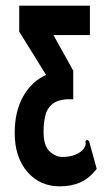

<svg xmlns="http://www.w3.org/2000/svg" viewBox="-20 -481 390 679"><path d="M191 178Q121 178 76.5 126.5Q32 75 32 -11Q32 -88 62.5 -141Q93 -194 143 -216L48 -369V-461H298V-357H169L239 -231V-130Q194 -132 171.5 -117.5Q149 -103 141.5 -76.5Q134 -50 134 -16Q134 35 155.5 54.5Q177 74 201 74Q247 74 273 49Q281 38 282.5 32Q284 26 282 19L287 13L295 18L322 116Q296 150 264 164Q232 178 191 178Z"/></svg>

Font: Inconsolata ExtraCondensed Black
Style: Regular
Weight: 900
Width: 2
Monospace: yes
Designer: Raph Levien, Cyreal, Brenton Simpson
Foundry: Raph Levien, Cyreal, Google
Version: Version 3.001; ttfautohint (v1.8.2.53-6de2)